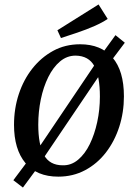

<svg xmlns="http://www.w3.org/2000/svg" viewBox="-20 -782 602 863"><path d="M83 61 40 28 103 -56 120 -67 426 -521 436 -537 499 -624 541 -590 480 -509 463 -497 157 -44 148 -27ZM242 12Q145 12 94 -49.5Q43 -111 43 -221Q43 -294 64.5 -359Q86 -424 125.5 -474Q165 -524 219 -553.5Q273 -583 340 -583Q434 -583 485.5 -523.5Q537 -464 537 -349Q537 -277 516 -212Q495 -147 456 -96.5Q417 -46 362.5 -17Q308 12 242 12ZM262 -39Q300 -38 331 -64Q362 -90 383.5 -134Q405 -178 417 -233.5Q429 -289 429 -348Q429 -439 404 -485Q379 -531 320 -532Q281 -532 250 -506Q219 -480 197 -435.5Q175 -391 163.5 -335.5Q152 -280 152 -222Q152 -132 177.5 -85.5Q203 -39 262 -39ZM254 -611 238 -646 423 -762 464 -697Q441 -681 404.5 -665Q368 -649 328 -635.5Q288 -622 254 -611Z"/></svg>

Font: Yrsa Medium
Style: Italic
Weight: 500
Italic angle: -7.10001°
Designer: Anna Giedrys (Yrsa+Rasa design), David Brezina (Yrsa art-direction, Rasa art-direction, design)
Foundry: Rosetta Type Foundry
Version: Version 2.004